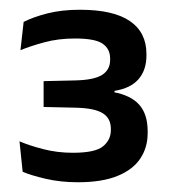

<svg xmlns="http://www.w3.org/2000/svg" viewBox="-20 -729 348 394"><path d="M140 -355Q104.5 -355 74.2 -362Q44 -369 26.5 -376.5L20 -439Q41 -430 69.5 -422.8Q98 -415.5 129.5 -415.5Q175.5 -415.5 191.5 -428.8Q207.5 -442 207.5 -462V-464.5Q207.5 -474.5 203.8 -482.5Q200 -490.5 191.8 -496Q183.5 -501.5 169.8 -504.5Q156 -507.5 135.5 -508L69.5 -509.5V-562.5L135.5 -564Q173.5 -565 189.8 -575.5Q206 -586 206 -606V-609Q206 -628.5 190.8 -639.2Q175.5 -650 134 -650Q99.5 -650 71 -642.2Q42.5 -634.5 22 -626L28.5 -684Q48 -694 77.2 -701.5Q106.5 -709 144 -709Q212.5 -709 246.5 -685.8Q280.5 -662.5 280.5 -618.5V-615Q280.5 -585.5 264.5 -566.8Q248.5 -548 215 -542.5V-534.5L212.5 -540Q248.5 -533.5 265.8 -514Q283 -494.5 283 -460V-455.5Q283 -426.5 268 -403.8Q253 -381 221.2 -368Q189.5 -355 140 -355Z"/></svg>

Font: Anek Gurmukhi Medium
Style: Regular
Weight: 500
Designer: Sarang Kulkarni (Gurmukhi), Yesha Goshar (Latin)
Foundry: Ek Type
Version: Version 1.003